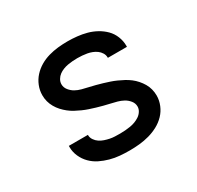

<svg xmlns="http://www.w3.org/2000/svg" viewBox="-121 -669 842 819"><g transform="rotate(-30 300.0 -260.0)"><path d="M299 8Q275 8 251 6Q227 4 203.5 -2.5Q180 -9 158.5 -19.5Q137 -30 120 -47Q103 -64 93 -86.5Q83 -109 83 -133V-139H177V-137Q177 -125 184.5 -114Q192 -103 202.5 -96Q213 -89 225 -85Q237 -81 249 -78.5Q261 -76 273.5 -75.5Q286 -75 299 -75Q312 -75 324.5 -76Q337 -77 349.5 -79Q362 -81 374 -85.5Q386 -90 396.5 -97Q407 -104 414 -115Q421 -126 421 -138Q421 -154 410.5 -167Q400 -180 386 -187.5Q372 -195 357 -199Q342 -203 326.5 -206.5Q311 -210 295.5 -214Q280 -218 265 -222.5Q250 -227 235 -232Q220 -237 205.5 -243.5Q191 -250 177 -257.5Q163 -265 150.5 -275Q138 -285 127.5 -296.5Q117 -308 109 -322Q101 -336 97 -351Q93 -366 93 -382Q93 -406 102 -428.5Q111 -451 127 -468.5Q143 -486 163.5 -498Q184 -510 207 -516.5Q230 -523 253.5 -525.5Q277 -528 301 -528Q324 -528 347.5 -525.5Q371 -523 393.5 -517Q416 -511 437 -499.5Q458 -488 474.5 -471.5Q491 -455 500 -432.5Q509 -410 509 -387V-381H415V-383Q415 -395 408.5 -405.5Q402 -416 392.5 -423Q383 -430 371.5 -434.5Q360 -439 348.5 -441Q337 -443 325 -444Q313 -445 301 -445Q289 -445 277 -444Q265 -443 253.5 -441Q242 -439 230.5 -434.5Q219 -430 209.5 -423Q200 -416 193.5 -405Q187 -394 187 -382Q187 -366 197.5 -353Q208 -340 221.5 -332.5Q235 -325 250.5 -321Q266 -317 281.5 -313.5Q297 -310 312.5 -306Q328 -302 343 -297.5Q358 -293 373 -288Q388 -283 402.5 -276.5Q417 -270 431 -262.5Q445 -255 457.5 -245.5Q470 -236 480.5 -224Q491 -212 499 -198.5Q507 -185 511 -169.5Q515 -154 515 -138Q515 -114 505.5 -91Q496 -68 479 -50.5Q462 -33 440.5 -21.5Q419 -10 395.5 -3.5Q372 3 347.5 5.5Q323 8 299 8Z"/></g></svg>

Font: Iosevka Medium Extended
Style: Regular
Weight: 500
Width: 7
Monospace: yes
Designer: Belleve Invis
Foundry: Belleve Invis
Version: Version 32.5.0; ttfautohint (v1.8.4)